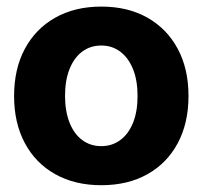

<svg xmlns="http://www.w3.org/2000/svg" viewBox="-20 -543 602 571"><path d="M281.2 7.8Q202.6 7.8 144.2 -25Q85.8 -57.7 53.9 -117.4Q21.9 -177.1 21.9 -257.4Q21.9 -338.2 53.9 -397.8Q85.8 -457.4 144.2 -490.4Q202.6 -523.4 281.2 -523.4Q360.4 -523.4 418.5 -490.4Q476.7 -457.4 508.6 -397.8Q540.6 -338.2 540.6 -257.4Q540.6 -177.1 508.7 -117.4Q476.9 -57.7 418.6 -25Q360.4 7.8 281.2 7.8ZM281.2 -108.4Q313.2 -108.4 337.5 -126.3Q361.9 -144.1 375.5 -177.6Q389.1 -211.1 389.1 -257.4Q389.1 -304.1 375.5 -337.6Q361.9 -371.2 337.6 -389.4Q313.4 -407.6 281.2 -407.6Q248.8 -407.6 224.6 -389.6Q200.4 -371.5 186.9 -337.9Q173.4 -304.4 173.4 -257.4Q173.6 -211.1 187.1 -177.6Q200.6 -144.1 224.8 -126.3Q249 -108.4 281.2 -108.4Z"/></svg>

Font: Inter Display V
Style: Regular
Weight: 400
Designer: Rasmus Andersson
Foundry: rsms
Version: Version 3.015;git-src